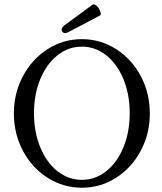

<svg xmlns="http://www.w3.org/2000/svg" viewBox="-20 -858 753 891"><path d="M44.4 -331.5Q44.4 -425.8 86.7 -504.9Q128.9 -584 201.2 -630.1Q273.4 -676.3 359.9 -676.3Q446.3 -676.3 518.8 -630.1Q591.3 -584 633.3 -504.9Q675.3 -425.8 675.3 -331.5Q675.3 -237.3 633.1 -158.2Q590.8 -79.1 518.6 -33Q446.3 13.2 359.9 13.2Q273.4 13.2 200.9 -33Q128.4 -79.1 86.4 -158.2Q44.4 -237.3 44.4 -331.5ZM582 -332.5Q582 -419.4 553 -490.2Q523.9 -561 473.1 -601.3Q422.4 -641.6 359.9 -641.6Q297.4 -641.6 246.6 -601.3Q195.8 -561 166.7 -490.2Q137.7 -419.4 137.7 -332.5Q137.7 -245.6 166.7 -174.8Q195.8 -104 246.6 -63.7Q297.4 -23.4 359.9 -23.4Q422.4 -23.4 473.1 -63.7Q523.9 -104 553 -174.8Q582 -245.6 582 -332.5ZM268.1 -712.4Q264.2 -718.8 267.3 -726.3Q270.5 -733.9 276.9 -738.8L408.7 -835.9Q413.6 -839.4 421.9 -835.4Q430.2 -831.5 437 -821.3Q444.3 -810.5 446.8 -799.8Q449.2 -789.1 443.8 -786.1L298.3 -709.5Q288.6 -704.1 280.8 -704.6Q272.9 -705.1 268.1 -712.4Z"/></svg>

Font: Junicode Two Beta VF
Style: Regular
Weight: 400
Designer: Peter S. Baker
Foundry: Briery Creek Software
Version: Version 1.031 beta; ttfautohint (v1.8.1.43-b0c9)